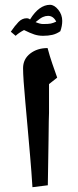

<svg xmlns="http://www.w3.org/2000/svg" viewBox="-20 -923 324 799"><path d="M115 -144Q111 -209 105.5 -271.5Q100 -334 95 -391.5Q90 -449 85.5 -497.5Q81 -546 78.5 -582.5Q76 -619 76 -639Q76 -677 105.5 -700Q135 -723 178 -723Q187 -689 197.5 -658.5Q208 -628 218 -600L184 -573Q184 -526 184 -498Q184 -470 184 -453Q184 -436 183 -419Q183 -384 182 -338.5Q181 -293 180.5 -245Q180 -197 179 -152ZM45 -774 25 -791Q42 -816 57 -831.5Q72 -847 91 -847Q99 -847 105 -842Q124 -873 145 -888Q166 -903 188 -903Q206 -903 222.5 -882.5Q239 -862 239 -836Q239 -815 231 -793Q215 -782 198 -778Q181 -774 159 -774Q140 -774 123 -779.5Q106 -785 80 -798Q59 -787 45 -774ZM159 -823Q182 -823 191.5 -825Q201 -827 214 -833Q202 -857 180 -857Q169 -857 158 -852Q147 -847 128 -831Q147 -823 159 -823Z"/></svg>

Font: Noto Naskh Arabic UI
Style: Regular
Weight: 400
Designer: Monotype Design Team, David Williams, Mohamad Dakak and Nizar Qandah
Foundry: Monotype Imaging Inc.
Version: Version 2.014